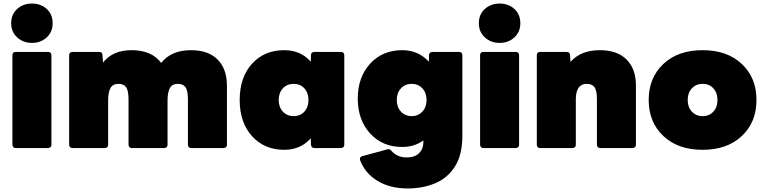

<svg xmlns="http://www.w3.org/2000/svg" viewBox="-20 -835 4313 1083"><path d="M160 -593Q111 -593 77 -624Q43 -655 43 -704Q43 -754 77 -784.5Q111 -815 160 -815Q210 -815 243.5 -784.5Q277 -754 277 -704Q277 -655 243.5 -624Q210 -593 160 -593ZM252 0H68Q52 0 50 -18V-524Q50 -541 68 -542H252Q269 -542 270 -524V-18Q270 -2 252 0Z M1242 0H1058Q1042 0 1040 -18V-275Q1040 -324 1026.5 -343Q1013 -362 983 -362Q951 -362 938 -338Q925 -314 925 -268V-18Q925 -2 907 0H723Q707 0 705 -18V-275Q705 -324 691.5 -343Q678 -362 648 -362Q616 -362 603 -338Q590 -314 590 -268V-18Q590 -2 572 0H388Q372 0 370 -18V-524Q370 -541 388 -542H540Q557 -542 558 -525L561 -482Q616 -552 722 -552Q836 -552 889 -480Q946 -552 1057 -552Q1155 -552 1207.5 -499Q1260 -446 1260 -353V-18Q1260 -2 1242 0Z M1583 10Q1471 10 1401.5 -67Q1332 -144 1332 -271Q1332 -399 1401.5 -475.5Q1471 -552 1583 -552Q1676 -552 1733 -487Q1734 -506 1734 -523.5Q1734 -541 1753 -542H1904Q1921 -542 1922 -524V-18Q1922 -2 1904 0H1753Q1737 0 1734 -18L1733 -55Q1676 10 1583 10ZM1636 -180Q1674 -180 1697 -205.5Q1720 -231 1720 -271Q1720 -311 1697 -336.5Q1674 -362 1636 -362Q1599 -362 1575.5 -336.5Q1552 -311 1552 -271Q1552 -231 1575.5 -205.5Q1599 -180 1636 -180Z M2280 228Q2178 228 2108 184.5Q2038 141 2011 68L2010 61Q2010 50 2023 46Q2167 6 2170 6Q2180 6 2187 15Q2220 53 2274 53Q2320 53 2344 29Q2368 5 2368 -32V-43Q2317 -6 2249 -6Q2137 -6 2067.5 -82.5Q1998 -159 1998 -279Q1998 -399 2067.5 -475.5Q2137 -552 2249 -552Q2339 -552 2399 -487Q2400 -506 2400 -523.5Q2400 -541 2419 -542H2570Q2587 -542 2588 -524V-70Q2588 39 2546 104.5Q2504 170 2434 199Q2364 228 2280 228ZM2302 -180Q2339 -180 2362.5 -205.5Q2386 -231 2386 -271Q2386 -311 2362.5 -336.5Q2339 -362 2302 -362Q2265 -362 2241.5 -336.5Q2218 -311 2218 -271Q2218 -231 2241.5 -205.5Q2265 -180 2302 -180Z M2798 -593Q2749 -593 2715 -624Q2681 -655 2681 -704Q2681 -754 2715 -784.5Q2749 -815 2798 -815Q2848 -815 2881.5 -784.5Q2915 -754 2915 -704Q2915 -655 2881.5 -624Q2848 -593 2798 -593ZM2890 0H2706Q2690 0 2688 -18V-524Q2688 -541 2706 -542H2890Q2907 -542 2908 -524V-18Q2908 -2 2890 0Z M3549 0H3365Q3349 0 3347 -18V-275Q3347 -324 3333.5 -343Q3320 -362 3290 -362Q3228 -362 3228 -274V-18Q3228 -2 3210 0H3026Q3010 0 3008 -18V-524Q3008 -541 3026 -542H3177Q3194 -542 3195.5 -523.5Q3197 -505 3198 -486Q3256 -552 3364 -552Q3462 -552 3514.5 -499Q3567 -446 3567 -353V-18Q3567 -2 3549 0Z M3943 10Q3804 10 3721.5 -68Q3639 -146 3639 -271Q3639 -396 3721.5 -474Q3804 -552 3943 -552Q4082 -552 4164.5 -474Q4247 -396 4247 -271Q4247 -146 4164.5 -68Q4082 10 3943 10ZM3943 -180Q3981 -180 4004 -205.5Q4027 -231 4027 -271Q4027 -311 4004 -336.5Q3981 -362 3943 -362Q3906 -362 3882.5 -336.5Q3859 -311 3859 -271Q3859 -231 3882.5 -205.5Q3906 -180 3943 -180Z"/></svg>

Font: YamahaIndonesia935. App Black
Style: Regular
Weight: 900
Designer: Dalton Maag Ltd
Foundry: Dalton Maag Ltd
Version: Version 1.002; January 01, 2024; Regular/Italic